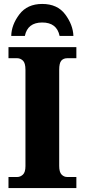

<svg xmlns="http://www.w3.org/2000/svg" viewBox="-20 -953 429 973"><path d="M23 0H367V-56H321Q304 -56 292 -68.5Q280 -81 280 -112V-599Q280 -634 291 -646Q302 -658 321 -658H367V-714H23V-658H67Q83 -658 96 -646Q109 -634 109 -599V-111Q109 -80 96 -68Q83 -56 67 -56H23ZM37 -771H106Q120 -839 194 -839Q268 -839 282 -771H352Q350 -827 310.5 -880Q271 -933 194 -933Q118 -933 78 -880Q38 -827 37 -771Z"/></svg>

Font: Noto Serif SemiCondensed Extra
Style: Regular
Weight: 800
Width: 4
Designer: Monotype Design Team
Foundry: Monotype Imaging Inc.
Version: Version 1.002